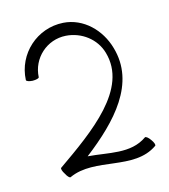

<svg xmlns="http://www.w3.org/2000/svg" viewBox="-154 -950 954 1086"><g transform="rotate(-20 323.0 -407.0)"><path d="M93 -2C258 -62 446 86 603 -5C609 -8 605 -25 594 -43C584 -61 571 -73 565 -70C460 -9 341 -61 224 -80C433 -214 617 -378 572 -605C550 -721 467 -819 352 -837C202 -860 63 -755 43 -605C42 -598 58 -591 78 -588C99 -586 116 -589 117 -595C132 -704 232 -780 341 -763C430 -749 504 -683 521 -595C567 -362 294 -204 61 -70C56 -67 59 -50 69 -32C76 -14 87 0 93 -2Z"/></g></svg>

Font: Nupuram Light
Style: Regular
Weight: 300
Designer: Santhosh Thottingal (santhosh.thottingal@gmail.com)
Foundry: SMC
Version: Version 1.000